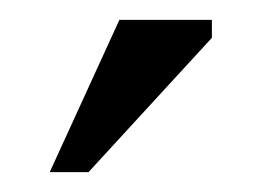

<svg xmlns="http://www.w3.org/2000/svg" viewBox="-20 -694 262 193"><path d="M30 -521H69L193 -656V-674H100Z"/></svg>

Font: STIX Two Math
Style: Regular
Weight: 400
Designer: Ross Mills, John Hudson & Paul Hanslow, Tiro Typeworks Ltd; with portions MicroPress Inc., with additions and correction
Foundry: Tiro Typeworks Ltd
Version: Version 2.02 b142